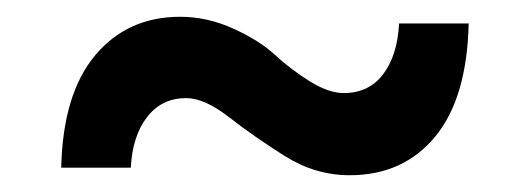

<svg xmlns="http://www.w3.org/2000/svg" viewBox="-20 -465 632 229"><path d="M397 -256Q356 -256 319.5 -279Q283 -302 253.5 -325Q224 -348 202 -348Q173 -348 155.5 -325.5Q138 -303 136 -265H53Q55 -353 93.5 -399Q132 -445 195 -445Q227 -445 258 -431Q289 -417 308 -399.5Q327 -382 349.5 -368Q372 -354 390 -354Q420 -354 437 -376.5Q454 -399 456 -437H539Q537 -348 499 -302Q461 -256 397 -256Z"/></svg>

Font: Belfius21
Style: Bold
Weight: 700
Designer: Montserrat's base design by Julieta Ulanovsky, modified by Coast SPRL for Belfius Bank NV.
Foundry: Montserrat's base design by Julieta Ulanovsky, modified by Coast SPRL for Belfius Bank NV.
Version: Version 2.000;FEAKit 1.0